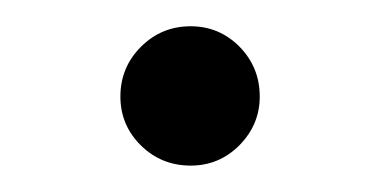

<svg xmlns="http://www.w3.org/2000/svg" viewBox="-20 -382 285 144"><path d="M70.3 -309.6Q70.3 -331.5 85.7 -346.9Q101.1 -362.3 123 -362.3Q144.5 -362.3 159.7 -346.9Q174.8 -331.5 174.8 -309.6Q174.8 -288.6 159.7 -273.2Q144.5 -257.8 123 -257.8Q101.1 -257.8 85.7 -272.9Q70.3 -288.1 70.3 -309.6Z"/></svg>

Font: Pretendard GOV Light
Style: Regular
Weight: 300
Designer: Base glyphs from Inter by Rasmus Andersson; Hangeul glyphs from Noto Sans CJK(Source Han Sans) by Jang Soo-young and Kan
Foundry: Kil Hyung-jin
Version: Version 1.309